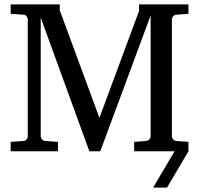

<svg xmlns="http://www.w3.org/2000/svg" viewBox="-20 -691 912 877"><path d="M28.8 0V-43L85.9 -46.9Q96.7 -47.9 101.8 -54.7Q106.9 -61.5 106.9 -68.8V-602.1Q106.9 -609.4 101.8 -616.5Q96.7 -623.5 85.9 -624L28.8 -627.9V-670.9H252.9V-644L434.1 -152.8L615.2 -641.1V-670.9H840.8V-627.9L787.1 -624Q776.4 -623.5 770.8 -616.5Q765.1 -609.4 765.1 -602.1V-68.8Q765.1 -61.5 770.8 -54.7Q776.4 -47.9 787.1 -46.9L840.8 -43V0H592.8V-43L646 -46.9Q656.7 -47.9 662.4 -54.7Q668 -61.5 668 -68.8V-620.1L438 0H388.2L166 -610.8V-68.8Q166 -61.5 171.6 -54.7Q177.2 -47.9 188 -46.9L245.1 -43V0ZM679.2 166 777.3 0V-42H840.8V0L742.7 166Z"/></svg>

Font: Charis
Style: Regular
Weight: 400
Designer: Walt Agee, Miriam Martin, Annie Olsen, Victor Gaultney, Lorna Priest, Alan Ward, Bob Hallissy, Martin Hosken, Sharon Cor
Foundry: SIL Global
Version: Version 7.000